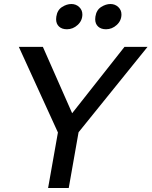

<svg xmlns="http://www.w3.org/2000/svg" viewBox="-20 -938 756 958"><path d="M372 -278 716 -704H601L340 -373L194 -704H74L269 -277L220 0H323ZM261 -855Q260 -851 260 -842Q260 -819 274.5 -805.5Q289 -792 314 -792Q344 -792 367.5 -813.5Q391 -835 391 -866Q391 -888 375 -903Q359 -918 336 -918Q313 -918 289.5 -903Q266 -888 261 -855ZM456 -855Q455 -851 455 -842Q455 -819 469.5 -805.5Q484 -792 509 -792Q539 -792 562.5 -813.5Q586 -835 586 -866Q586 -888 570 -903Q554 -918 531 -918Q508 -918 484.5 -903Q461 -888 456 -855Z"/></svg>

Font: Geom
Style: Italic
Weight: 400
Italic angle: -10°
Version: Version 1.102